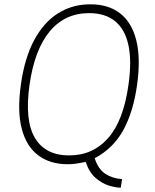

<svg xmlns="http://www.w3.org/2000/svg" viewBox="-20 -753 720 892"><path d="M541 119Q519 119 487 109.5Q455 100 424.8 74.2Q394.5 48.5 378 -1Q355 4 334.8 7Q314.5 10 295 10Q213 10 158 -31Q103 -72 81.2 -154.2Q59.5 -236.5 77 -360Q94 -482.5 138.2 -565.5Q182.5 -648.5 249 -690.8Q315.5 -733 400 -733Q484 -733 538.2 -690.8Q592.5 -648.5 613.2 -565.5Q634 -482.5 617 -360Q600 -235.5 553.5 -149.8Q507 -64 420 -18Q436 33 469.8 54.8Q503.5 76.5 547 79ZM301.5 -31Q411.5 -31 482.8 -112Q554 -193 577 -360Q592.5 -468.5 576.8 -542.5Q561 -616.5 515 -654.2Q469 -692 394 -692Q281.5 -692 211 -607.2Q140.5 -522.5 117 -358Q94 -192.5 142.5 -111.8Q191 -31 301.5 -31Z"/></svg>

Font: Public Sans Thin Thin
Style: Italic
Weight: 250
Italic angle: -8°
Version: Version 2.001